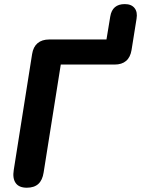

<svg xmlns="http://www.w3.org/2000/svg" viewBox="-20 -895 679 924"><path d="M46.3 -77.8 134.5 -634.8Q140.1 -669.7 161 -687.3Q182 -705 217.1 -705H492.4L510.6 -815.5Q520.4 -875.3 580.6 -875.3Q612.3 -875.3 627.5 -856.2Q642.7 -837.2 637.1 -804.5L613.1 -654.5Q607.5 -619.6 586.9 -601.9Q566.4 -584.3 531.3 -584.3H272.5L190 -65.2Q184.3 -27.9 164.4 -9.7Q144.4 8.4 108.9 8.4Q71.4 8.4 55.5 -14.2Q39.5 -36.7 46.3 -77.8Z"/></svg>

Font: SN Pro Thin
Style: Italic
Weight: 200
Italic angle: -9°
Designer: Tobias Whetton
Foundry: Supernotes
Version: Version 1.003;Glyphs 3.3 (3324)